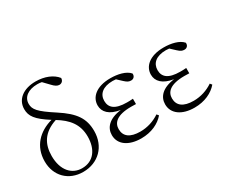

<svg xmlns="http://www.w3.org/2000/svg" viewBox="-128 -1160 1797 1532"><g transform="rotate(-30 770.5 -394.0)"><path d="M266 14C406 14 504 -84 504 -226C504 -341 455 -414 321 -501C185 -589 159 -623 159 -674C159 -737 214 -776 296 -776C310 -776 324 -775 337 -772L388 -719C410 -695 429 -683 448 -683C471 -683 487 -700 487 -724C449 -773 377 -802 295 -802C182 -802 107 -744 107 -655C107 -591 138 -546 253 -473C129 -439 40 -351 40 -212C40 -79 132 14 266 14ZM282 -455C377 -397 437 -328 437 -214C437 -95 377 -16 273 -16C179 -16 110 -90 110 -222C110 -328 154 -413 282 -455Z M801 14C895 14 969 -22 1014 -75L1000 -92C948 -57 887 -37 822 -37C727 -37 680 -74 680 -140C680 -197 721 -246 855 -246C866 -246 875 -246 900 -245V-294C876 -292 861 -292 845 -292C733 -292 693 -332 693 -393C693 -456 740 -498 830 -498L860 -496L904 -455C928 -433 941 -427 962 -427C984 -427 1001 -444 998 -470C964 -510 893 -526 825 -526C693 -526 629 -462 629 -388C629 -328 673 -280 771 -265C657 -250 609 -194 609 -126C609 -40 685 14 801 14Z M1292 14C1386 14 1460 -22 1505 -75L1491 -92C1439 -57 1378 -37 1313 -37C1218 -37 1171 -74 1171 -140C1171 -197 1212 -246 1346 -246C1357 -246 1366 -246 1391 -245V-294C1367 -292 1352 -292 1336 -292C1224 -292 1184 -332 1184 -393C1184 -456 1231 -498 1321 -498L1351 -496L1395 -455C1419 -433 1432 -427 1453 -427C1475 -427 1492 -444 1489 -470C1455 -510 1384 -526 1316 -526C1184 -526 1120 -462 1120 -388C1120 -328 1164 -280 1262 -265C1148 -250 1100 -194 1100 -126C1100 -40 1176 14 1292 14Z"/></g></svg>

Font: Noto Serif KR Light
Style: Regular
Weight: 300
Designer: Ryoko NISHIZUKA 西塚涼子 (kana & ideographs); Frank Grießhammer (Latin, Greek & Cyrillic); Wenlong ZHANG 张文龙 (bopomofo); San
Foundry: Adobe
Version: Version 2.001;hotconv 1.1.0;makeotfexe 2.6.0